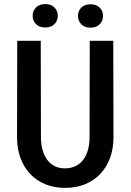

<svg xmlns="http://www.w3.org/2000/svg" viewBox="-20 -911 640 941"><path d="M535.2 -710.9 536.1 -234.9Q535.6 -180.2 518.6 -135Q501.5 -89.8 470.7 -57.6Q439.9 -25.4 396.2 -7.8Q352.5 9.8 298.3 9.8Q245.6 9.8 202.6 -7.8Q159.7 -25.4 128.9 -57.4Q98.1 -89.4 81.1 -134.5Q64 -179.7 63.5 -234.9L64.5 -710.9H179.7L180.7 -234.9Q181.2 -202.1 189 -174.8Q196.8 -147.5 211.4 -127.7Q226.1 -107.9 247.8 -96.9Q269.5 -85.9 298.3 -85.9Q327.6 -85.9 350.1 -96.9Q372.6 -107.9 387.7 -127.7Q402.8 -147.5 410.6 -174.8Q418.5 -202.1 418.9 -234.9L419.9 -710.9ZM140.1 -833.5Q140.1 -857.9 156.5 -874.5Q172.9 -891.1 201.7 -891.1Q230.5 -891.1 246.8 -874.5Q263.2 -857.9 263.2 -833.5Q263.2 -809.1 246.8 -792.7Q230.5 -776.4 201.7 -776.4Q172.9 -776.4 156.5 -792.7Q140.1 -809.1 140.1 -833.5ZM362.3 -833Q362.3 -857.4 378.4 -873.8Q394.5 -890.1 423.3 -890.1Q452.1 -890.1 468.5 -873.8Q484.9 -857.4 484.9 -833Q484.9 -808.6 468.5 -792Q452.1 -775.4 423.3 -775.4Q394.5 -775.4 378.4 -792Q362.3 -808.6 362.3 -833Z"/></svg>

Font: Roboto Mono
Style: Regular
Weight: 500
Designer: Google
Version: Version 2.000986; 2015; ttfautohint (v1.3)